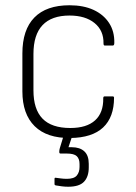

<svg xmlns="http://www.w3.org/2000/svg" viewBox="-20 -513 518 729"><path d="M247 11Q158 12 111.5 -34Q65 -80 65 -166V-310Q65 -400 110.5 -446.5Q156 -493 244 -493Q297 -493 335 -475.5Q373 -458 394 -426Q415 -394 414 -350Q414 -340 408 -340H378Q373 -340 373 -348Q374 -397 339 -425.5Q304 -454 244 -454Q176 -454 141.5 -417.5Q107 -381 107 -308V-170Q107 -98 141.5 -62.5Q176 -27 247 -27Q309 -27 341 -56Q373 -85 372 -140Q372 -147 377 -147H408Q413 -147 413 -142Q413 -68 371.5 -29Q330 10 247 11ZM239 196Q227 196 215 194.5Q203 193 192 191Q187 190 187 186V166Q187 161 192 162Q200 163 211 164.5Q222 166 234 166Q261 166 271.5 153.5Q282 141 282 121V110Q282 90 271.5 80Q261 70 234 70H210Q205 70 205 64Q205 61 205.5 56.5Q206 52 207 50L225 -9Q226 -14 230 -14H255Q261 -14 258 -8L240 46H253Q283 46 300 61.5Q317 77 317 109V123Q317 158 299 177Q281 196 239 196Z"/></svg>

Font: Sofia Sans Semi Condensed ExtraLight
Style: Regular
Weight: 250
Version: Version 4.100